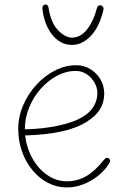

<svg xmlns="http://www.w3.org/2000/svg" viewBox="-20 -825 558 842"><path d="M273 -3Q229 -3 190.5 -23Q152 -43 122.5 -78.5Q93 -114 76.5 -160.5Q60 -207 60 -260Q60 -313 81.5 -363Q103 -413 139 -452.5Q175 -492 220.5 -515.5Q266 -539 314 -539Q348 -539 376 -522Q404 -505 420.5 -477Q437 -449 437 -415Q437 -376 419 -346.5Q401 -317 362 -292Q319 -264 252 -249Q185 -234 90 -231Q97 -175 123 -129Q149 -83 188.5 -56.5Q228 -30 273 -30Q319 -30 357.5 -52Q396 -74 435 -123Q440 -128 442.5 -130.5Q445 -133 449 -133Q453 -133 456 -131Q459 -129 461 -126.5Q463 -124 463 -120Q463 -117 460.5 -112Q458 -107 452 -98Q421 -55 372 -29Q323 -3 273 -3ZM89 -258Q166 -259 236 -274Q306 -289 345 -314Q375 -332 391 -359Q407 -386 407 -417Q407 -441 394 -463.5Q381 -486 359.5 -500Q338 -514 312 -514Q270 -514 230.5 -493Q191 -472 159 -436Q127 -400 108 -354Q89 -308 89 -258ZM295 -628Q262 -628 235 -647.5Q208 -667 190 -702Q172 -737 166 -784Q165 -794 169 -799.5Q173 -805 179 -805Q184 -805 188 -802Q192 -799 193 -790Q204 -723 235.5 -691.5Q267 -660 295 -660Q334 -660 362.5 -697Q391 -734 404 -786Q407 -797 411 -799.5Q415 -802 419 -802Q425 -802 430.5 -796.5Q436 -791 433 -779Q414 -703 376.5 -665.5Q339 -628 295 -628Z"/></svg>

Font: Playpen Sans Thin
Style: Regular
Weight: 250
Designer: Laura Meseguer, Veronika Burian, José Scaglione
Foundry: TypeTogether
Version: Version 1.001